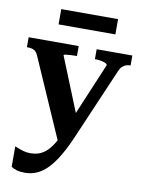

<svg xmlns="http://www.w3.org/2000/svg" viewBox="-99 -764 797 1065"><g transform="rotate(10 299.0 -231.5)"><path d="M158 -696H478V-610H158ZM359 -90 320 -12 272 41 70 -420Q64 -434 56 -441.5Q48 -449 36.5 -452Q25 -455 8 -455H7V-511H289V-455H287Q270 -455 253 -454Q236 -453 225.5 -451.5Q215 -450 215 -446ZM358 -17Q330 49 302 96.5Q274 144 245.5 174Q217 204 185 218.5Q153 233 116 233Q88 233 69 227Q50 221 39 213V98Q43 99 56 104.5Q69 110 87.5 115.5Q106 121 128 121Q151 121 172 114.5Q193 108 213 91.5Q233 75 252.5 44.5Q272 14 291 -33L308 -72L460 -433Q460 -440 450.5 -444.5Q441 -449 425.5 -452Q410 -455 393 -455H390V-511H591V-455Q577 -455 565.5 -451Q554 -447 544 -437.5Q534 -428 527 -410Z"/></g></svg>

Font: Roboto Serif 28pt SemiBold
Style: Regular
Weight: 600
Designer: Greg Gazdowicz
Foundry: Commercial Type
Version: Version 1.008